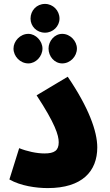

<svg xmlns="http://www.w3.org/2000/svg" viewBox="-20 -956 564 981"><path d="M210 -789C251 -789 284 -822 284 -861C284 -902 251 -936 210 -936C167 -936 136 -902 136 -861C136 -822 167 -789 210 -789ZM125 -632C163 -632 197 -668 197 -708C197 -746 163 -783 125 -783C83 -783 49 -746 49 -708C49 -668 83 -632 125 -632ZM298 -632C339 -632 373 -668 373 -708C373 -746 339 -783 298 -783C258 -783 228 -746 228 -708C228 -668 258 -632 298 -632ZM28 -39C86 -6 165 5 224 5C400 5 477 -81 477 -203C477 -285 433 -407 326 -564L167 -469C262 -324 280 -265 280 -229C280 -187 258 -172 207 -172C167 -172 117 -183 78 -199Z"/></svg>

Font: Noto Sans Arabic SemCond Blk
Style: Regular
Weight: 900
Width: 4
Designer: Monotype Design Team, Nadine Chahine, Nizar Qandah and Khaled Hosny
Foundry: Monotype Imaging Inc.
Version: Version 2.012